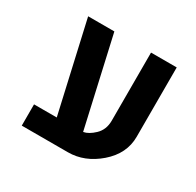

<svg xmlns="http://www.w3.org/2000/svg" viewBox="-134 -750 920 901"><g transform="rotate(30 326.5 -300.0)"><path d="M579.1 -224.1Q579.1 -132.8 502 -65.9Q425.8 0 335.9 0H85.9V-115.2H209L99.1 -600.1H241.2L350.1 -118.2Q377.9 -123 408.2 -151.9Q439.9 -182.1 439.9 -231V-600.1H579.1Z"/></g></svg>

Font: Miedinger*
Style: Bold
Weight: 700
Version: Version 001.000